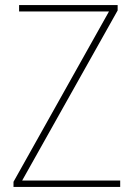

<svg xmlns="http://www.w3.org/2000/svg" viewBox="-20 -827 525 754"><path d="M452 -93H33V-113L408 -782H55V-807H442V-786L67 -118H452Z"/></svg>

Font: Noto Sans Kannada UI SemiCondensed Thin
Style: Regular
Weight: 100
Width: 4
Designer: Jelle Bosma - Monotype Design Team
Foundry: Monotype Imaging Inc.
Version: Version 2.005; ttfautohint (v1.8.4.7-5d5b)